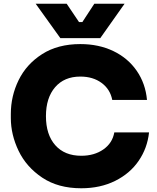

<svg xmlns="http://www.w3.org/2000/svg" viewBox="-20 -988 842 1028"><path d="M38 -356V-378Q38 -474 80 -559.5Q122 -645 206 -698.5Q290 -752 410 -752Q509 -752 587 -714.5Q665 -677 712 -609Q759 -541 767 -453H581Q570 -510 524 -544Q478 -578 410 -578Q324 -578 275 -521Q226 -464 226 -366Q226 -267 276 -210.5Q326 -154 415 -154Q485 -154 533.5 -188Q582 -222 592 -279H778Q769 -195 722.5 -127Q676 -59 596.5 -19.5Q517 20 415 20Q291 20 206 -37Q121 -94 79.5 -180.5Q38 -267 38 -356ZM171 -968H337L403 -870H421L485 -968H647L517 -784H303Z"/></svg>

Font: Sora-SIA ExtraBold
Style: Regular
Weight: 800
Designer: Jonathan Barnbrook, Julián Moncada
Foundry: Barnbrook Fonts
Version: Version 2.000